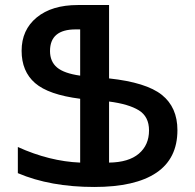

<svg xmlns="http://www.w3.org/2000/svg" viewBox="-20 -734 777 764"><path d="M51 -45V-149Q177 -92 299 -87V-341Q173 -357 119.5 -403.5Q66 -450 66 -532Q66 -615 126 -664.5Q186 -714 290 -714H414V-422Q562 -406 624 -356.5Q686 -307 686 -216Q686 -103 602 -46.5Q518 10 355 10Q180 10 51 -45ZM299 -617H281Q179 -617 179 -531Q179 -489 207 -465.5Q235 -442 299 -433ZM573 -215Q573 -270 532.5 -295Q492 -320 414 -330V-87Q492 -88 532.5 -122.5Q573 -157 573 -215Z"/></svg>

Font: Noto Sans Armenian Medium
Style: Regular
Weight: 500
Designer: Monotype Design team
Foundry: Monotype Imaging Inc.
Version: Version 1.000